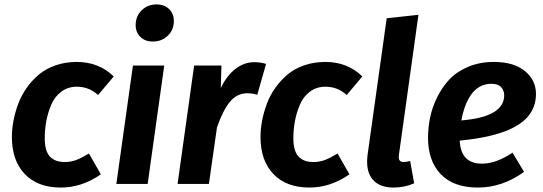

<svg xmlns="http://www.w3.org/2000/svg" viewBox="-20 -823 2431 859"><path d="M323.2 -545.9Q422.4 -545.9 488.8 -481L418.9 -397.9Q377.9 -435.1 324.2 -435.1Q283.7 -435.1 254.2 -412.8Q224.6 -390.6 209.2 -354.2Q193.8 -317.9 187 -280.5Q180.2 -243.2 180.2 -204.1Q180.2 -147.5 203.1 -122.8Q226.1 -98.1 269 -98.1Q297.4 -98.1 321.3 -107.2Q345.2 -116.2 377.9 -136.2L431.2 -43Q346.2 16.1 252 16.1Q148.4 16.1 90.8 -44.4Q33.2 -105 33.2 -210Q33.2 -245.6 40.3 -283Q47.4 -320.3 61.5 -358.4Q75.7 -396.5 99.4 -429.9Q123 -463.4 154.1 -489.5Q185.1 -515.6 228.8 -530.8Q272.5 -545.9 323.2 -545.9Z M663.6 -637.2Q628.9 -637.2 607.9 -658Q586.9 -678.7 586.9 -710.9Q586.9 -750.5 613.8 -776.9Q640.6 -803.2 680.7 -803.2Q715.3 -803.2 736.6 -782.5Q757.8 -761.7 757.8 -729Q757.8 -689.5 730.7 -663.3Q703.6 -637.2 663.6 -637.2ZM714.8 -529.8 640.6 0H500.5L574.7 -529.8Z M1117.7 -544.9Q1144.5 -544.9 1170.4 -537.1L1130.9 -398.9Q1108.4 -405.8 1086.4 -405.8Q1039.6 -405.8 1007.8 -366.5Q976.1 -327.1 950.7 -252.9L914.6 0H774.4L848.6 -529.8H970.7L967.8 -429.2Q995.1 -485.8 1034.2 -515.4Q1073.2 -544.9 1117.7 -544.9Z M1435.5 -545.9Q1534.7 -545.9 1601.1 -481L1531.2 -397.9Q1490.2 -435.1 1436.5 -435.1Q1396 -435.1 1366.5 -412.8Q1336.9 -390.6 1321.5 -354.2Q1306.2 -317.9 1299.3 -280.5Q1292.5 -243.2 1292.5 -204.1Q1292.5 -147.5 1315.4 -122.8Q1338.4 -98.1 1381.3 -98.1Q1409.7 -98.1 1433.6 -107.2Q1457.5 -116.2 1490.2 -136.2L1543.5 -43Q1458.5 16.1 1364.3 16.1Q1260.7 16.1 1203.1 -44.4Q1145.5 -105 1145.5 -210Q1145.5 -245.6 1152.6 -283Q1159.7 -320.3 1173.8 -358.4Q1188 -396.5 1211.7 -429.9Q1235.4 -463.4 1266.4 -489.5Q1297.4 -515.6 1341.1 -530.8Q1384.8 -545.9 1435.5 -545.9Z M1852.1 -756.8 1765.1 -132.8Q1762.2 -113.8 1767.3 -106Q1772.5 -98.1 1786.1 -98.1Q1798.8 -98.1 1814.9 -103L1833 -2.9Q1789.6 16.1 1740.2 16.1Q1675.8 16.1 1645.3 -22.5Q1614.7 -61 1625 -133.8L1710 -741.2Z M2377.9 -402.8Q2377.9 -371.6 2367.7 -345.2Q2357.4 -318.8 2340.1 -299.3Q2322.8 -279.8 2296.9 -263.7Q2271 -247.6 2242.4 -236.6Q2213.9 -225.6 2178.2 -216.8Q2142.6 -208 2109.1 -202.9Q2075.7 -197.8 2036.6 -193.8Q2042 -90.8 2135.7 -90.8Q2200.2 -90.8 2272.9 -140.1L2324.7 -54.2Q2227.5 16.1 2118.7 16.1Q2009.3 16.1 1952.1 -43.5Q1895 -103 1895 -206.1Q1895 -252 1904.3 -297.4Q1913.6 -342.8 1936 -388.2Q1958.5 -433.6 1991.2 -468.3Q2023.9 -502.9 2075.2 -524.4Q2126.5 -545.9 2189 -545.9Q2278.8 -545.9 2328.4 -505.1Q2377.9 -464.4 2377.9 -402.8ZM2043.9 -284.2Q2235.8 -299.8 2235.8 -397Q2235.8 -417.5 2222.2 -432.9Q2208.5 -448.2 2178.7 -448.2Q2148.9 -448.2 2125 -434.3Q2101.1 -420.4 2085.2 -396Q2069.3 -371.6 2059.6 -344Q2049.8 -316.4 2043.9 -284.2Z"/></svg>

Font: FiraGO SemiBold
Style: Italic
Weight: 600
Italic angle: -8°
Designer: bBox Type GmbH
Foundry: bBox Type GmbH
Version: Version 1.001;PS 001.001;hotconv 1.0.88;makeotf.lib2.5.64775